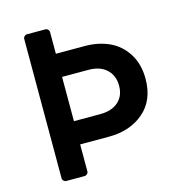

<svg xmlns="http://www.w3.org/2000/svg" viewBox="-104 -792 827 884"><g transform="rotate(-15 309.0 -349.5)"><path d="M85.9 -681.2Q85.9 -688.5 91.3 -693.8Q96.7 -699.2 104 -699.2H190.9Q198.2 -699.2 203.6 -693.8Q209 -688.5 209 -681.2V-578.1H346.2Q411.6 -578.1 463.4 -554.2Q515.1 -530.3 546.6 -480.2Q578.1 -430.2 578.1 -360.8Q578.1 -258.3 512.7 -202.1Q447.3 -146 346.2 -146H209V-18.1Q209 -10.7 203.6 -5.4Q198.2 0 190.9 0H104Q96.7 0 91.3 -5.4Q85.9 -10.7 85.9 -18.1ZM209 -467.8V-256.8H335Q389.6 -256.8 420.9 -284.7Q452.1 -312.5 452.1 -360.8Q452.1 -409.7 420.9 -438.7Q389.6 -467.8 335 -467.8Z"/></g></svg>

Font: Fragment Mono
Style: Bold
Weight: 700
Designer: Wei Huang based on Nimbus Sans by URW Studio, based on Helvetica by Max Miedinger.
Foundry: Wei Huang
Version: Version 1.011